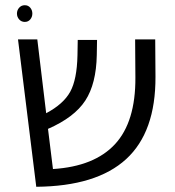

<svg xmlns="http://www.w3.org/2000/svg" viewBox="-20 -706 670 736"><path d="M96 -631.5Q88 -622 75 -622Q62 -622 53.5 -631.5Q45 -641 45 -654Q45 -667 53.5 -676.5Q62 -686 75 -686Q88 -686 96 -676.5Q104 -667 104 -654Q104 -641 96 -631.5ZM576 -412Q577 -200 463.5 -96Q350 8 119 10L49 -555H123L157 -272Q223 -307 249 -354Q275 -401 277 -494L278 -553H352L351 -495Q349 -385 307 -320.5Q265 -256 164 -212L183 -58Q342 -68 421 -153.5Q500 -239 499 -409L498 -555H575Z"/></svg>

Font: Assistant
Style: Regular
Weight: 400
Designer: Hebrew By Ben Nathan, Latin by Paul Hunt
Version: Version 2.001;PS 002.001;hotconv 1.0.88;makeotf.lib2.5.64775